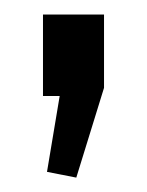

<svg xmlns="http://www.w3.org/2000/svg" viewBox="-20 -134 205 268"><path d="M125.2 -113.7V-11.4L86.5 113.9L45.6 105.9L63.3 0H40V-113.7Z"/></svg>

Font: Pathway Extreme 8pt Thin
Style: Regular
Weight: 100
Version: Version 1.001;gftools[0.9.26]